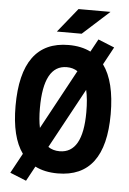

<svg xmlns="http://www.w3.org/2000/svg" viewBox="-63 -951 712 1062"><g transform="rotate(5 293.0 -420.5)"><path d="M122.6 65.4 32.2 28.8 92.3 -81.5Q28.8 -169.4 28.8 -341.8Q28.8 -703.1 293 -703.1Q363.3 -703.1 415 -677.2L453.6 -748L543.9 -711.4L490.7 -613.3Q557.1 -522.5 557.1 -341.8Q557.1 9.8 293 9.8Q220.2 9.8 167.5 -17.1ZM293 -113.3Q421.9 -113.3 421.9 -341.8Q421.9 -414.1 410.2 -464.4L229.5 -131.8Q255.9 -113.3 293 -113.3ZM173.8 -232.4 353 -563Q327.6 -580.1 293 -580.1Q164.1 -580.1 164.1 -341.8Q164.1 -278.3 173.8 -232.4ZM220.7 -771.5 329.1 -905.8H506.8L358.4 -771.5Z"/></g></svg>

Font: Cascadia Mono PL
Style: Bold
Weight: 700
Monospace: yes
Designer: Aaron Bell
Foundry: Saja Typeworks
Version: Version 2404.023; ttfautohint (v1.8.4)